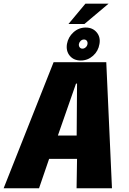

<svg xmlns="http://www.w3.org/2000/svg" viewBox="-50 -1008 691 1028"><path d="M-30.5 0 237 -675H519L549.5 0H360L362.5 -157.5H213L159 0ZM260 -282.5H360.5L362.5 -560.5H357ZM382.5 -684Q345 -684 323.8 -709.2Q302.5 -734.5 308.5 -772.5Q315 -809.5 343.2 -835Q371.5 -860.5 409 -860.5Q446 -860.5 467.5 -835Q489 -809.5 482.5 -772.5Q476.5 -734.5 448 -709.2Q419.5 -684 382.5 -684ZM391.5 -747.5Q401 -747.5 409 -754.8Q417 -762 418.5 -772.5Q420 -782.5 414.8 -789.5Q409.5 -796.5 399.5 -796.5Q390 -796.5 382.2 -789.5Q374.5 -782.5 372.5 -772.5Q371 -762 376.5 -754.8Q382 -747.5 391.5 -747.5ZM316.5 -879.5 407.5 -988.5H531.5L402 -879.5Z"/></svg>

Font: Anybody ExtraBold
Style: Italic
Weight: 800
Italic angle: -10°
Designer: Tyler Finck
Foundry: Etcetera Type Company
Version: Version 1.010; ttfautohint (v1.8.3) -l 8 -r 50 -G 200 -x 14 